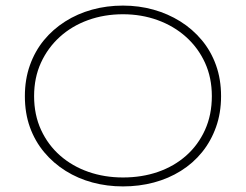

<svg xmlns="http://www.w3.org/2000/svg" viewBox="-20 -654 880 687"><path d="M420 13Q363 13 311 -1Q259 -15 215 -42.5Q171 -70 138 -109.5Q105 -149 87 -199Q69 -249 69 -310Q69 -370 87 -420.5Q105 -471 137 -510Q169 -549 213 -577Q257 -605 309.5 -619.5Q362 -634 420 -634Q477 -634 529 -619.5Q581 -605 625 -577.5Q669 -550 702 -510.5Q735 -471 753 -420.5Q771 -370 771 -310Q771 -250 753 -199.5Q735 -149 703 -109.5Q671 -70 627 -42.5Q583 -15 530.5 -1Q478 13 420 13ZM420 -19Q488 -19 545.5 -39Q603 -59 646 -97Q689 -135 713.5 -189Q738 -243 738 -310Q738 -376 713.5 -429.5Q689 -483 645.5 -522Q602 -561 544 -582Q486 -603 420 -603Q353 -603 295 -582Q237 -561 194 -522Q151 -483 126.5 -429.5Q102 -376 102 -310Q102 -243 127 -189Q152 -135 195.5 -97Q239 -59 296.5 -39Q354 -19 420 -19Z"/></svg>

Font: BioRhyme SemiExpanded ExtraLight
Style: Regular
Weight: 250
Width: 6
Designer: Aoife Mooney
Foundry: Aoife Mooney Type
Version: Version 1.600;gftools[0.9.33]